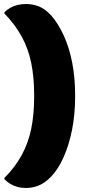

<svg xmlns="http://www.w3.org/2000/svg" viewBox="-20 -790 440 956"><path d="M234 90Q204 121 173 133.5Q142 146 110 146Q86 146 66.5 140.5Q47 135 31 125.5Q15 116 2 102V96Q55 43 88 -17.5Q121 -78 135.5 -149Q150 -220 150 -306V-319Q150 -405 135.5 -476.5Q121 -548 88 -608Q55 -668 2 -723V-729Q15 -742 31 -751Q47 -760 66.5 -765Q86 -770 110 -770Q142 -770 172.5 -758.5Q203 -747 234 -714Q270 -673 297.5 -613Q325 -553 339.5 -478Q354 -403 354 -319V-306Q354 -221 339 -145Q324 -69 297 -8Q270 53 234 90Z"/></svg>

Font: Recursive Casual Black
Style: Regular
Weight: 900
Version: Version 1.047